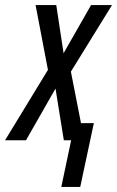

<svg xmlns="http://www.w3.org/2000/svg" viewBox="-65 -556 464 761"><path d="M253 185 307 -68H256L216 -272L379 -536H296L187 -345L158 -536H76L125 -279L-45 0H38L155 -205L188 0H217L178 185Z"/></svg>

Font: Noto Sans Display Condensed
Style: Italic
Weight: 400
Width: 3
Designer: Monotype Design team
Foundry: Monotype Imaging Inc.
Version: 1.000